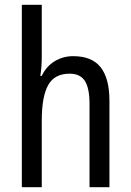

<svg xmlns="http://www.w3.org/2000/svg" viewBox="-20 -780 545 800"><path d="M154 -543Q154 -500 148 -464H154Q173 -504 208 -525Q243 -546 285 -546Q363 -546 399.5 -499.5Q436 -453 436 -360V0H353V-347Q353 -413 333.5 -443Q314 -473 270 -473Q207 -473 180.5 -425Q154 -377 154 -278V0H71V-760H154Z"/></svg>

Font: Noto Sans Bengali UI Condensed
Style: Regular
Weight: 400
Width: 3
Designer: Jelle Bosma - Monotype Design Team
Foundry: Monotype Imaging Inc.
Version: Version 2.003; ttfautohint (v1.8.4.7-5d5b)